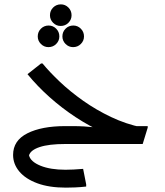

<svg xmlns="http://www.w3.org/2000/svg" viewBox="-20 -660 757 880"><path d="M586 -6Q522 -22 455.5 -52Q389 -82 326 -123.5Q263 -165 207 -215Q151 -265 106 -320L168 -369H175Q207 -330 254.5 -285Q302 -240 361.5 -198Q421 -156 489.5 -123.5Q558 -91 631 -76ZM279 0V-82H314Q341 -82 366 -80.5Q391 -79 407 -77Q423 -75 423 -75L517 -82H657V-75L634 0ZM282 200Q205 200 151 180Q97 160 68.5 126Q40 92 40 50Q40 -16 105.5 -49Q171 -82 279 -82V0Q204 0 162 14Q120 28 113 52Q120 81 165.5 99.5Q211 118 280 118Q296 118 317 117Q338 116 361 114L375 185V195Q349 198 324.5 199Q300 200 282 200ZM202 -444Q182 -444 167.5 -458.5Q153 -473 153 -493Q153 -514 167.5 -528.5Q182 -543 203 -543Q223 -543 237.5 -528.5Q252 -514 252 -493Q252 -473 237.5 -458.5Q223 -444 202 -444ZM315 -444Q295 -444 280.5 -458.5Q266 -473 266 -493Q266 -514 280.5 -528.5Q295 -543 316 -543Q336 -543 350.5 -528.5Q365 -514 365 -493Q365 -473 350.5 -458.5Q336 -444 315 -444ZM258 -541Q238 -541 223.5 -555.5Q209 -570 209 -590Q209 -611 223.5 -625.5Q238 -640 259 -640Q279 -640 293.5 -625.5Q308 -611 308 -590Q308 -570 293.5 -555.5Q279 -541 258 -541Z"/></svg>

Font: Fustat Medium
Style: Regular
Weight: 500
Designer: Mohamed Gaber, Khaled Hosny, Laura Garcia Mut
Foundry: Kief Type Foundry, Alif Type Foundry, Hard Type Foundry
Version: Version 1.007